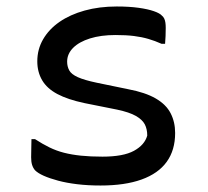

<svg xmlns="http://www.w3.org/2000/svg" viewBox="-20 -562 640 592"><path d="M296 -79Q360 -79 393 -97Q426 -115 434 -144Q434 -164 426.5 -178.5Q419 -193 399 -204.5Q379 -216 341 -224L241 -244Q189 -255 157 -272Q125 -289 110 -314.5Q95 -340 95 -373Q95 -410 113 -441Q131 -472 163.5 -494.5Q196 -517 241 -529.5Q286 -542 340 -542Q378 -542 407 -538Q436 -534 454.5 -527.5Q473 -521 479 -514Q484 -510 486.5 -504.5Q489 -499 490 -492Q491 -485 491 -476Q491 -463 490.5 -451Q490 -439 489 -427H478Q458 -436 437.5 -442Q417 -448 393 -451Q369 -454 336 -454Q291 -454 257.5 -443.5Q224 -433 205.5 -414.5Q187 -396 187 -372Q187 -357 193.5 -345Q200 -333 220 -324Q240 -315 278 -307L375 -287Q428 -277 460 -258.5Q492 -240 506 -213Q520 -186 520 -152Q520 -99 494 -63Q468 -27 416.5 -8.5Q365 10 290 10Q251 10 218 6Q185 2 159 -5Q133 -12 115 -20Q97 -28 88 -37Q82 -44 79 -53.5Q76 -63 76 -77Q76 -93 76.5 -106.5Q77 -120 77 -133H88Q111 -118 132.5 -107.5Q154 -97 177.5 -91Q201 -85 230 -82Q259 -79 296 -79Z"/></svg>

Font: Rec Mono Semicasual
Style: Regular
Weight: 400
Version: Version 1.085; ttfautohint (v1.8.4.7-5d5b)